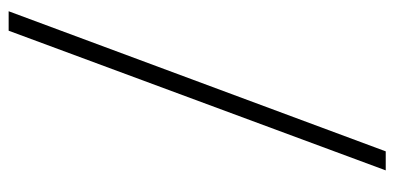

<svg xmlns="http://www.w3.org/2000/svg" viewBox="-254 -516 912 444"><g transform="rotate(90 202.0 -294.0)"><path d="M51 142H6L330 -730H374Z"/></g></svg>

Font: Arima ExtraLight
Style: Regular
Weight: 250
Designer: Joana Correia and Natanael Gama
Foundry: NDISCOVER
Version: Version 1.101;gftools[0.9.23]